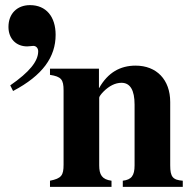

<svg xmlns="http://www.w3.org/2000/svg" viewBox="-20 -729 745 749"><path d="M31 -374C147 -435 197 -507 197 -593C197 -664 160 -709 97 -709C47 -709 13 -676 13 -624C13 -578 43 -548 86 -548C96 -548 103 -550 110 -550C121 -550 129 -541 129 -529C129 -490 95 -448 20 -396ZM693 0V-24C654 -27 644 -39 644 -84V-331C644 -418 591 -473 509 -473C449 -473 401 -446 367 -386H366V-461H175V-437C219 -430 228 -419 228 -376V-87C228 -45 220 -33 175 -24V0H415V-24C378 -29 367 -47 367 -84V-348C367 -352 374 -362 384 -372C406 -394 430 -406 454 -406C488 -406 505 -377 505 -321V-84C505 -44 493 -28 459 -24V0Z"/></svg>

Font: XITS Math
Style: Bold
Weight: 700
Designer: MicroPress Inc., with final additions and corrections provided by Coen Hoffman, Elsevier (retired)
Version: Version 1.302